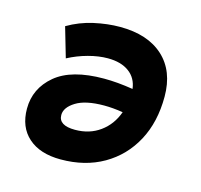

<svg xmlns="http://www.w3.org/2000/svg" viewBox="-84 -618 754 719"><g transform="rotate(15 293.0 -258.5)"><path d="M209 9.8Q128.9 9.8 83.7 -30.3Q38.6 -70.3 38.6 -141.6Q38.6 -220.2 100.8 -272.5Q163.1 -324.7 289.1 -324.7Q314.5 -324.7 342.5 -322.3Q370.6 -319.8 401.4 -314.9Q396.5 -356 365.5 -378.9Q334.5 -401.9 282.7 -401.9Q247.6 -401.9 207.5 -391.1Q167.5 -380.4 130.4 -360.8L96.7 -476.6Q143.1 -503.9 195.8 -515.6Q248.5 -527.3 296.9 -527.3Q404.3 -527.3 464.6 -472.2Q524.9 -417 524.9 -317.9Q524.9 -219.2 485.4 -145.8Q445.8 -72.3 374.8 -31.2Q303.7 9.8 209 9.8ZM388.2 -221.2Q349.1 -227.5 315.4 -227.5Q243.2 -227.5 206.1 -204.3Q168.9 -181.2 168.9 -151.9Q168.9 -111.3 232.4 -111.3Q288.6 -111.3 329.3 -140.9Q370.1 -170.4 388.2 -221.2Z"/></g></svg>

Font: CaskaydiaCove NF
Style: Bold Italic
Weight: 700
Italic angle: -10°
Designer: Aaron Bell
Foundry: Saja Typeworks
Version: Version 2111.001; VTT 6.35;Nerd Fonts 3.2.1